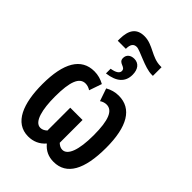

<svg xmlns="http://www.w3.org/2000/svg" viewBox="-263 -1033 1160 1160"><g transform="rotate(45 317.0 -453.0)"><path d="M269 -916C202 -916 175 -874 174 -799V-782H243C243 -819 255 -837 282 -837C310 -837 404 -782 463 -782H474V-856H465C389 -856 343 -916 269 -916ZM322 -776C290 -776 270 -758 270 -731C270 -688 321 -705 321 -670C321 -652 302 -638 263 -632V-592C344 -602 383 -639 383 -700C383 -747 360 -776 322 -776ZM200 10C243 10 281 -6 310 -40C338 -6 373 10 417 10C528 10 582 -89 582 -275C582 -456 525 -552 413 -552C383 -552 354 -544 328 -529L356 -448C369 -457 384 -462 399 -462C450 -462 475 -404 475 -275C475 -148 448 -79 403 -79C389 -79 376 -85 362 -98V-293H257V-98C243 -85 229 -79 215 -79C164 -79 144 -168 144 -275C144 -404 168 -462 219 -462C235 -462 249 -457 263 -448L291 -529C264 -544 236 -552 205 -552C93 -552 37 -456 37 -275C37 -111 83 10 200 10Z"/></g></svg>

Font: Noto Sans Display Condensed Medium
Style: Regular
Weight: 500
Width: 3
Designer: Monotype Design Team
Foundry: Monotype Imaging Inc.
Version: Version 1.900